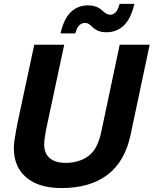

<svg xmlns="http://www.w3.org/2000/svg" viewBox="-20 -938 779 974"><path d="M292.4 16Q176 16 113.1 -38.1Q50.2 -92.2 50.2 -185.6Q50.2 -201.6 53.2 -224.6Q56.2 -247.6 61.1 -273.2Q66 -298.8 70.4 -321.6L153.8 -711H305.8L219.6 -308Q213.2 -278.8 208.7 -251.2Q204.2 -223.6 204.2 -204.8Q204.2 -160.6 231.8 -136.2Q259.4 -111.8 314.4 -111.8Q380.6 -111.8 427.7 -145.9Q474.8 -180 493.2 -266.8L587.2 -711H739.2L642.4 -254Q613.6 -117.8 524.8 -50.9Q436 16 292.4 16ZM519.4 -774.4Q496 -774.4 479 -781.3Q462 -788.2 447 -802.4Q436.8 -812.8 429.1 -817.3Q421.4 -821.8 410.6 -821.8Q396.2 -821.8 383.5 -810.8Q370.8 -799.8 361.8 -768.6H287Q303.8 -842.4 339.1 -876.6Q374.4 -910.8 425.8 -910.8Q449.8 -910.8 468.3 -903.7Q486.8 -896.6 501.8 -882Q512.2 -872.4 520.9 -867.9Q529.6 -863.4 538.6 -863.4Q554 -863.4 566 -874.8Q578 -886.2 586.8 -918.4H661.6Q644.8 -844.6 608.9 -809.5Q573 -774.4 519.4 -774.4Z"/></svg>

Font: Geist
Style: Italic
Weight: 400
Italic angle: -12°
Designer: Basement.studio, Andrés Briganti, Mateo Zaragoza
Foundry: Basement.studio, Vercel, Andrés Briganti, Guido Ferreyra, Mateo Zaragoza
Version: Version 1.500